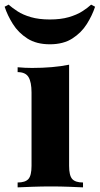

<svg xmlns="http://www.w3.org/2000/svg" viewBox="-53 -808 430 828"><path d="M245 -529V-93Q245 -51 258.5 -36Q272 -21 305 -21V0Q285 -1 246 -2.5Q207 -4 167 -4Q127 -4 85.5 -2.5Q44 -1 23 0V-21Q56 -21 69.5 -36Q83 -51 83 -93V-409Q83 -454 70 -475.5Q57 -497 23 -497V-518Q55 -515 85 -515Q130 -515 170.5 -518.5Q211 -522 245 -529ZM340 -788 357 -779Q345 -742 321.5 -704.5Q298 -667 259 -642Q220 -617 162 -617Q104 -617 65 -642Q26 -667 2.5 -704.5Q-21 -742 -33 -779L-16 -788Q0 -774 23 -759Q46 -744 80.5 -734Q115 -724 162 -724Q209 -724 243.5 -734Q278 -744 301.5 -759Q325 -774 340 -788Z"/></svg>

Font: Playfair Display ExtraBold
Style: Regular
Weight: 800
Designer: Claus Eggers Sørensen
Foundry: Claus Eggers Sørensen
Version: Version 1.203